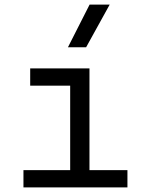

<svg xmlns="http://www.w3.org/2000/svg" viewBox="-20 -815 626 835"><path d="M82 0V-75.2H285.2V-442.4H111.3V-517.6H369.1V-75.2H534.2V0ZM275.4 -609.4 369.6 -794.9H457L354.5 -609.4Z"/></svg>

Font: Cascadia Code PL SemiLight
Style: Regular
Weight: 350
Monospace: yes
Designer: Aaron Bell
Foundry: Saja Typeworks
Version: Version 2404.023; ttfautohint (v1.8.4)